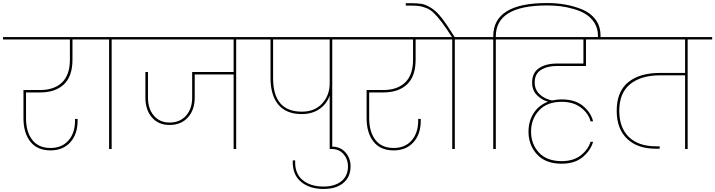

<svg xmlns="http://www.w3.org/2000/svg" viewBox="-55 -985 4727 1269"><path d="M-35 -724V-740H574V-724H424V-591Q424 -481 367.5 -427.5Q311 -374 210 -374H117V-204Q117 -114 158 -60.5Q199 -7 279 -7Q354 -7 397.5 -56.5Q441 -106 441 -188V-199H458V-188Q458 -98 409.5 -44.5Q361 9 279 9Q191 9 145.5 -49Q100 -107 100 -205V-390H210Q303 -390 355 -440Q407 -490 407 -591V-724Z M666 0V-724H504V-740H845V-724H683V0Z M775 -724V-740H1668V-724H1506V0H1489V-493H1232V-340Q1232 -259 1187 -209Q1142 -159 1065 -159Q992 -159 949 -209Q906 -259 906 -340V-509H923V-339Q923 -266 962 -220.5Q1001 -175 1066 -175Q1134 -175 1174.5 -220.5Q1215 -266 1215 -339V-509H1489V-724Z M1940 -247Q2025 -247 2074.5 -301Q2124 -355 2124 -435V-724H1750V-469Q1750 -247 1940 -247ZM1598 -724V-740H2303V-724H2141V0H2124V-352Q2103 -296 2055 -263.5Q2007 -231 1939 -231Q1837 -231 1785 -293Q1733 -355 1733 -469V-724Z M2083 264Q1990 264 1933 215.5Q1876 167 1880 75H1896Q1892 161 1944.5 204.5Q1997 248 2083 248Q2157 248 2201 213Q2245 178 2245 114Q2245 68 2216 34Q2187 0 2138 0H2124V-16H2138Q2195 -16 2228.5 22.5Q2262 61 2262 114Q2262 184 2214.5 224Q2167 264 2083 264Z M2233 -724V-740H2842V-724H2692V-591Q2692 -481 2635.5 -427.5Q2579 -374 2478 -374H2385V-204Q2385 -114 2426 -60.5Q2467 -7 2547 -7Q2622 -7 2665.5 -56.5Q2709 -106 2709 -188V-199H2726V-188Q2726 -98 2677.5 -44.5Q2629 9 2547 9Q2459 9 2413.5 -49Q2368 -107 2368 -205V-390H2478Q2571 -390 2623 -440Q2675 -490 2675 -591V-724Z M2951 0H2934V-724H2772V-740H2932Q2894 -800 2865 -838Q2836 -876 2813 -898.5Q2790 -921 2763.5 -931.5Q2737 -942 2716 -945Q2695 -948 2659 -948H2627V-964H2659Q2708 -964 2734 -959Q2760 -954 2795 -932.5Q2830 -911 2865 -865.5Q2900 -820 2950 -740H3113V-724H2951Z M3222 -724V0H3205V-724H3043V-740H3205V-745Q3205 -965 3560 -965Q3623 -965 3680.5 -955Q3738 -945 3793 -922.5Q3848 -900 3881 -856Q3914 -812 3914 -750V-733H3897V-750Q3897 -797 3874.5 -833Q3852 -869 3818 -890.5Q3784 -912 3737 -925.5Q3690 -939 3647.5 -944Q3605 -949 3560 -949Q3222 -949 3222 -745V-740H3384V-724Z M3865 -48Q3849 9 3796.5 53Q3744 97 3657 97Q3551 97 3494.5 35.5Q3438 -26 3438 -115Q3438 -183 3471.5 -236Q3505 -289 3567 -313Q3526 -324 3494 -356Q3462 -388 3462 -440Q3462 -504 3507.5 -534.5Q3553 -565 3626 -565H3801V-724H3314V-740H3971V-724H3818V-549H3626Q3562 -549 3520.5 -523Q3479 -497 3479 -440Q3479 -393 3511 -362.5Q3543 -332 3593 -321Q3628 -328 3657 -328Q3746 -328 3798.5 -284.5Q3851 -241 3865 -183H3848Q3836 -233 3786.5 -272.5Q3737 -312 3657 -312Q3560 -312 3507.5 -255Q3455 -198 3455 -115Q3455 -32 3507.5 24Q3560 80 3657 80Q3735 80 3784 41.5Q3833 3 3848 -48Z M3901 -724V-740H4652V-724H4490V0H4473V-487H4307Q4181 -487 4109.5 -428.5Q4038 -370 4038 -253Q4038 -141 4101.5 -79.5Q4165 -18 4281 -18H4305V-2H4281Q4158 -2 4089.5 -68Q4021 -134 4021 -253Q4021 -379 4096.5 -441Q4172 -503 4307 -503H4473V-724Z"/></svg>

Font: SVN-Poppins Thin
Style: Regular
Weight: 100
Designer: Ninad Kale (Devanagari), Jonny Pinhorn (Latin)
Foundry: Indian Type Foundry
Version: Version 3.002 2017